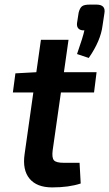

<svg xmlns="http://www.w3.org/2000/svg" viewBox="-20 -804 475 835"><path d="M370 -784H399Q441 -784 434 -746L426 -693Q418 -627 366 -552L315 -569Q341 -643 347 -672Q330 -671 321.5 -679.5Q313 -688 315 -704L322 -749Q327 -769 336.5 -776.5Q346 -784 370 -784ZM258 -490H400L389 -402H245L209 -150Q205 -118 214.5 -107Q224 -96 257 -96H326L331 -6Q280 11 207 11Q140 11 108.5 -27Q77 -65 87 -134L125 -402H36L47 -485L138 -490L158 -631H278Z"/></svg>

Font: Exo 2.0 Semi Bold
Style: Italic
Weight: 600
Italic angle: -8°
Designer: Natanael Gama
Version: Version 1.001;PS 001.001;hotconv 1.0.70;makeotf.lib2.5.58329